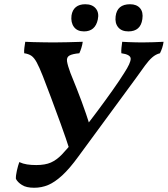

<svg xmlns="http://www.w3.org/2000/svg" viewBox="-20 -876 791 905"><path d="M141 9Q104 9 83.5 -4Q63 -17 55 -33Q54 -47 59.5 -71.5Q65 -96 71 -112Q88 -104 107.5 -101Q127 -98 151 -98Q193 -98 220 -110Q247 -122 271.5 -147.5Q296 -173 328 -213L312 -158Q290 -227 266 -292.5Q242 -358 220.5 -416Q199 -474 182 -517Q165 -560 153 -582Q141 -604 128 -613Q115 -622 94 -625Q93 -637 95 -651.5Q97 -666 99 -679Q113 -678 137.5 -677.5Q162 -677 188 -676.5Q214 -676 233 -676Q263 -676 299.5 -677Q336 -678 370 -679Q368 -664 363.5 -650Q359 -636 354 -625Q321 -622 307 -614Q293 -606 296 -586.5Q299 -567 312 -532Q329 -490 341.5 -458.5Q354 -427 364.5 -398.5Q375 -370 385.5 -339.5Q396 -309 408 -268L372 -265Q404 -305 440.5 -354Q477 -403 511 -451Q545 -499 566 -533Q596 -579 596 -599Q596 -619 552 -625Q551 -636 552.5 -650.5Q554 -665 556 -679Q570 -678 585.5 -677.5Q601 -677 618 -676.5Q635 -676 650 -676Q674 -676 702.5 -677Q731 -678 751 -679Q749 -664 744.5 -650.5Q740 -637 734 -625Q714 -620 697.5 -605.5Q681 -591 663.5 -567Q646 -543 621 -508L350 -139Q308 -81 273 -49Q238 -17 207 -4Q176 9 141 9ZM376 -728Q344 -728 328.5 -749Q313 -770 317 -803Q321 -829 337.5 -842.5Q354 -856 382 -856Q415 -856 431.5 -836Q448 -816 441 -784Q429 -728 376 -728ZM585 -728Q553 -728 537 -747.5Q521 -767 525 -799Q532 -856 593 -856Q624 -856 640 -837.5Q656 -819 651 -786Q643 -728 585 -728Z"/></svg>

Font: Vollkorn SemiBold
Style: Italic
Weight: 600
Italic angle: -11°
Designer: Friedrich Althausen
Foundry: Friedrich Althausen
Version: Version 5.000